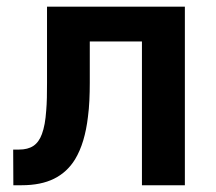

<svg xmlns="http://www.w3.org/2000/svg" viewBox="-20 -548 640 568"><path d="M526.9 -528.3H119.1V-303.2Q119.1 -279.3 118.7 -258.8Q118.2 -238.3 116.7 -220.7Q115.2 -199.2 112.1 -181.9Q108.9 -164.6 104 -151.4Q95.2 -127.4 78.9 -116.5Q62.5 -105.5 36.1 -105.5H19L19.5 0H43.9Q101.1 0 139.9 -19.3Q178.7 -38.6 202.1 -76.7Q216.8 -101.1 226.3 -132.8Q235.8 -164.6 240.2 -202.6Q243.2 -225.1 244.4 -250.5Q245.6 -275.9 245.6 -303.2V-425.3H399.9V0H526.9Z"/></svg>

Font: Roboto Mono SemiBold
Style: Regular
Weight: 600
Monospace: yes
Designer: Google
Version: Version 3.000